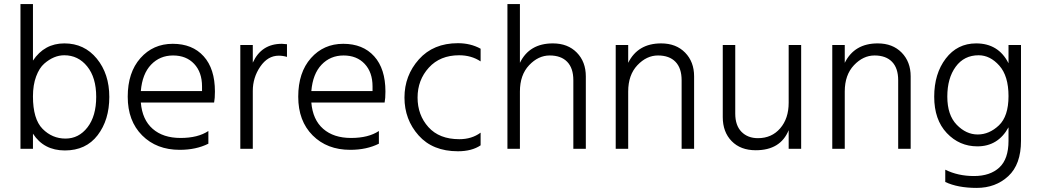

<svg xmlns="http://www.w3.org/2000/svg" viewBox="-20 -727 5078 938"><path d="M141 -256Q141 -145 188 -97.5Q235 -50 300 -50Q365 -50 407.5 -105Q450 -160 450 -254Q450 -348 406 -402.5Q362 -457 294 -457Q243 -457 196 -416Q172 -395 156.5 -353.5Q141 -312 141 -256ZM141 0H80V-707H141V-431Q197 -515 294.5 -515Q392 -515 453 -440.5Q514 -366 514 -253.5Q514 -141 457 -66.5Q400 8 297 8Q194 8 141 -74Z M668 -282H967V-305Q967 -374 928.5 -415Q890 -456 825.5 -456Q761 -456 718 -411Q675 -366 668 -282ZM858 5Q745 5 674.5 -65.5Q604 -136 604 -254.5Q604 -373 666 -443Q728 -513 824 -513Q920 -513 975 -452Q1030 -391 1030 -280Q1030 -246 1026 -226H668Q675 -142 726 -97.5Q777 -53 862 -53Q947 -53 998 -87V-25Q938 5 858 5Z M1215 0H1154V-507H1215V-421Q1257 -513 1357 -513Q1364 -513 1382 -511V-449Q1362 -455 1342 -455Q1288 -455 1251.5 -401.5Q1215 -348 1215 -283Z M1501 -282H1800V-305Q1800 -374 1761.5 -415Q1723 -456 1658.5 -456Q1594 -456 1551 -411Q1508 -366 1501 -282ZM1691 5Q1578 5 1507.5 -65.5Q1437 -136 1437 -254.5Q1437 -373 1499 -443Q1561 -513 1657 -513Q1753 -513 1808 -452Q1863 -391 1863 -280Q1863 -246 1859 -226H1501Q1508 -142 1559 -97.5Q1610 -53 1695 -53Q1780 -53 1831 -87V-25Q1771 5 1691 5Z M2217 12Q2094 12 2025 -65.5Q1956 -143 1956 -250.5Q1956 -358 2026.5 -437Q2097 -516 2217 -516Q2279 -516 2328 -489V-427Q2283 -457 2223 -457Q2130 -457 2075 -396.5Q2020 -336 2020 -250.5Q2020 -165 2073 -106Q2126 -47 2224 -47Q2285 -47 2328 -79V-17Q2285 12 2217 12Z M2842 0H2781V-335Q2781 -394 2751 -425Q2721 -456 2665.5 -456Q2610 -456 2565 -408.5Q2520 -361 2520 -280V0H2459V-707H2520V-420Q2566 -515 2681 -515Q2754 -515 2798 -470Q2842 -425 2842 -354Z M3371 0H3310V-335Q3310 -394 3280 -425Q3250 -456 3194.5 -456Q3139 -456 3094 -408.5Q3049 -361 3049 -280V0H2988V-507H3049V-420Q3096 -515 3210 -515Q3283 -515 3327 -470Q3371 -425 3371 -354Z M3894 0H3833V-91Q3793 7 3672 7Q3598 7 3554.5 -37.5Q3511 -82 3511 -155V-507H3572V-172Q3572 -114 3602.5 -83Q3633 -52 3683 -52Q3750 -52 3791.5 -100Q3833 -148 3833 -225V-507H3894Z M4429 0H4368V-335Q4368 -394 4338 -425Q4308 -456 4252.5 -456Q4197 -456 4152 -408.5Q4107 -361 4107 -280V0H4046V-507H4107V-420Q4154 -515 4268 -515Q4341 -515 4385 -470Q4429 -425 4429 -354Z M4761 -457Q4690 -457 4649 -401Q4608 -345 4608 -255Q4608 -165 4654 -117.5Q4700 -70 4756.5 -70Q4813 -70 4860 -114.5Q4907 -159 4907 -257.5Q4907 -356 4862 -406.5Q4817 -457 4761 -457ZM4968 -39Q4968 76 4906 133.5Q4844 191 4751.5 191Q4659 191 4598 162V102Q4660 133 4738.5 133Q4817 133 4862 91.5Q4907 50 4907 -39V-105Q4856 -12 4755 -12Q4667 -12 4605.5 -77Q4544 -142 4544 -254.5Q4544 -367 4600.5 -441Q4657 -515 4749 -515Q4858 -515 4907 -418V-507H4968Z"/></svg>

Font: Hind Mysuru Light
Style: Regular
Weight: 300
Designer: Manushi Parikh, Hitesh Malaviya
Foundry: Indian Type Foundry
Version: Version 0.703;PS 1.0;hotconv 1.0.86;makeotf.lib2.5.63406